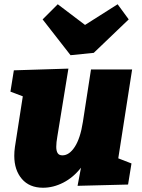

<svg xmlns="http://www.w3.org/2000/svg" viewBox="-20 -866 666 901"><path d="M600 -540 535 -123 597 -99 581 0 344 6 360 -79Q324 -33 277 -9Q230 15 182 15Q118 15 82.5 -26.5Q47 -68 47 -135Q47 -155 50 -176L87 -414L29 -436L45 -536L301 -544L249 -225Q244 -197 244 -177Q244 -158 250.5 -147.5Q257 -137 273 -137Q305 -137 331 -177Q357 -217 369 -294L407 -540ZM379 -749 532 -846 584 -775 420 -618 311 -607 180 -775 251 -846Z"/></svg>

Font: Bitter Pro Black
Style: Italic
Weight: 900
Italic angle: -9°
Designer: Sol Matas, and Bitter project Authors
Foundry: Sol Matas
Version: Version 1.010